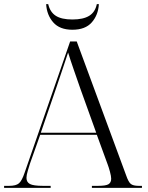

<svg xmlns="http://www.w3.org/2000/svg" viewBox="-22 -916 720 936"><path d="M-2 0V-10H23Q56 -10 70.5 -22.5Q85 -35 98 -74L320 -714H352L593 -61Q604 -29 615.5 -19.5Q627 -10 654 -10H670V0H426V-10H456Q494 -10 507 -18Q520 -26 520 -45Q520 -57 514 -79Q508 -101 503 -114L450 -259H174L124 -118Q120 -105 113.5 -83.5Q107 -62 107 -49Q107 -28 124 -19Q141 -10 187 -10H225V0ZM177 -269H447L370 -483Q354 -529 337.5 -576.5Q321 -624 310 -660Q299 -626 284 -582Q269 -538 255 -496ZM331 -771Q269 -771 237.5 -807Q206 -843 203 -896H213Q222 -857 250 -839Q278 -821 331 -821Q384 -821 413 -839Q442 -857 450 -896H460Q457 -843 425.5 -807Q394 -771 331 -771Z"/></svg>

Font: Noto Serif Display Light
Style: Regular
Weight: 300
Designer: Monotype Design Team
Foundry: Monotype Imaging Inc.
Version: Version 2.009